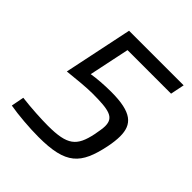

<svg xmlns="http://www.w3.org/2000/svg" viewBox="-189 -820 960 960"><g transform="rotate(45 290.5 -340.0)"><path d="M232 8C426 8 477 -46 510 -205C516 -234 519 -262 519 -283C519 -367 476 -409 330 -409C282 -409 230 -405 195 -399L240 -614H548L563 -688H177L101 -324C165 -331 231 -337 268 -337C388 -337 430 -327 430 -266C430 -249 426 -229 421 -201C399 -96 364 -65 225 -65C180 -65 105 -69 40 -77L27 -9C83 1 169 8 232 8Z"/></g></svg>

Font: Saira UNSAM
Style: Italic
Weight: 400
Italic angle: -12°
Designer: Hector Gatti with collaboration of the Omnibus-Type team
Foundry: Omnibus-Type
Version: Version 0.072;PS 000.072;hotconv 1.0.88;makeotf.lib2.5.64775